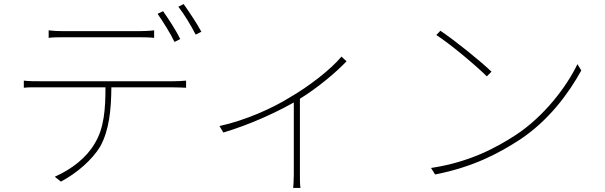

<svg xmlns="http://www.w3.org/2000/svg" viewBox="-20 -856 2970 943"><path d="M856 -823C885 -786 918 -731 941 -686L969 -700C948 -740 908 -799 882 -836ZM865 -664C844 -709 806 -765 781 -801L754 -788C780 -751 819 -689 837 -650ZM658 -673C681 -673 712 -673 737 -670V-707C713 -704 681 -703 658 -703H293C262 -703 244 -704 219 -707V-670C240 -673 263 -673 295 -673ZM175 -457C144 -457 122 -457 97 -460V-425C124 -428 144 -427 175 -427H498C498 -323 492 -227 445 -151C406 -83 333 -25 249 12L279 36C360 -7 433 -72 472 -136C516 -216 526 -314 527 -427H829C850 -427 875 -426 894 -425V-460C872 -458 850 -457 829 -457Z M1657 -578C1606 -516 1497 -431 1399 -375C1317 -324 1183 -264 1058 -237L1077 -205C1210 -245 1329 -301 1409 -345L1423 -353V1C1423 26 1421 56 1420 67H1456C1453 56 1453 26 1453 1V-371C1544 -427 1635 -505 1682 -555Z M2123 -684C2197 -636 2323 -529 2371 -481L2394 -504C2341 -555 2216 -656 2143 -705ZM2117 1C2310 -37 2434 -106 2533 -170C2674 -263 2773 -397 2835 -510L2816 -541C2763 -430 2652 -284 2513 -193C2419 -132 2289 -60 2097 -31Z"/></svg>

Font: SSpoqa Han Sans Neo Thin
Style: Regular
Weight: 100
Designer: [Spoqa Han Sans Neo] Dong-huui Kim  Younghwa Kang  Yujin Lee  [Noto Sans] Ryoko NISHIZUKA  (kana & ideographs); Paul D. 
Foundry: Spoqa (http://www.spoqa-han-sans.com)
Version: Version 1.000